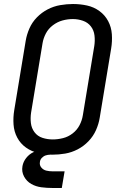

<svg xmlns="http://www.w3.org/2000/svg" viewBox="-20 -763 616 957"><path d="M241 8Q273 8 305 2.5Q337 -3 367 -18.5Q397 -34 421 -59Q445 -84 458.5 -114.5Q472 -145 477 -176L534 -521Q540 -557 537.5 -592.5Q535 -628 519 -658Q503 -688 475.5 -708Q448 -728 414 -735.5Q380 -743 344 -743Q313 -743 280.5 -737.5Q248 -732 218 -716.5Q188 -701 164 -676.5Q140 -652 126.5 -621Q113 -590 108 -559L51 -214Q45 -178 47.5 -142.5Q50 -107 66 -77Q82 -47 109.5 -27.5Q137 -8 171.5 0Q206 8 241 8ZM243 -68Q216 -68 191.5 -76Q167 -84 152 -104Q137 -124 134 -149.5Q131 -175 135 -202L192 -547Q196 -572 208.5 -596Q221 -620 243.5 -637Q266 -654 291.5 -661Q317 -668 343 -668Q369 -668 393.5 -659.5Q418 -651 433 -631.5Q448 -612 451 -586Q454 -560 450 -534L393 -189Q389 -163 376.5 -139Q364 -115 342 -98Q320 -81 294 -74.5Q268 -68 243 -68ZM242 174H288L302 91H242Q226 91 211 87.5Q196 84 186 72Q176 60 179 44Q180 33 188.5 24Q197 15 208 11.5Q219 8 230 8V-22Q209 -22 187.5 -18Q166 -14 145.5 -4Q125 6 110.5 24.5Q96 43 92 65Q87 93 100 117Q113 141 136 154Q159 167 186.5 170.5Q214 174 242 174Z"/></svg>

Font: Iosevka Sparkle Oblique
Style: Regular
Weight: 400
Italic angle: -9°
Designer: Belleve Invis
Foundry: Belleve Invis
Version: Version 4.5.0; ttfautohint (v1.8.3)